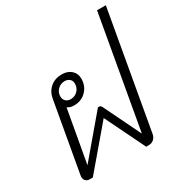

<svg xmlns="http://www.w3.org/2000/svg" viewBox="-176 -894 973 1025"><g transform="rotate(-30 310.5 -381.0)"><path d="M621 -762 494 -44Q491 -24 478 -12Q465 0 446 0H430L310 -246L101 0H83Q67 0 58 -9Q49 -18 49 -34L50 -43L126 -471Q133 -512 161.5 -536Q190 -560 232 -560Q268 -560 290 -540Q312 -520 312 -488Q312 -443 282.5 -413Q253 -383 208 -383Q182 -383 167 -395L109 -71L312 -311H319Q329 -311 335 -298L445 -72L567 -762ZM167 -461Q167 -443 178.5 -432Q190 -421 209 -421Q234 -421 251.5 -438.5Q269 -456 269 -482Q269 -500 257.5 -510.5Q246 -521 227 -521Q202 -521 184.5 -503.5Q167 -486 167 -461Z"/></g></svg>

Font: Bai Jamjuree Light
Style: Italic
Weight: 300
Italic angle: -10°
Version: Version 1.000; ttfautohint (v1.6)